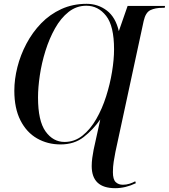

<svg xmlns="http://www.w3.org/2000/svg" viewBox="-20 -745 884 1005"><path d="M583 240Q460 240 460 124Q460 104 463 81.5Q466 59 470 39L505 -120Q468 -67 418.5 -28Q369 11 297 11Q229 11 174 -20.5Q119 -52 87 -115Q55 -178 55 -270Q55 -330 71 -393.5Q87 -457 118.5 -516.5Q150 -576 195.5 -623Q241 -670 301 -697.5Q361 -725 433 -725Q493 -725 539 -690Q585 -655 602 -582L648 -714H844L842 -704H829Q793 -704 767.5 -692Q742 -680 732 -635L584 51Q579 76 575 102Q571 128 571 156Q571 194 585.5 208Q600 222 623 222Q641 222 657 217Q673 212 688 204L691 214Q637 240 583 240ZM318 -2Q370 -2 411.5 -35Q453 -68 484 -122Q515 -176 535.5 -240.5Q556 -305 566.5 -369.5Q577 -434 577 -487Q577 -609 535.5 -662Q494 -715 432 -715Q380 -715 339 -682.5Q298 -650 268 -596.5Q238 -543 218 -479Q198 -415 188.5 -351Q179 -287 179 -235Q179 -112 218.5 -57Q258 -2 318 -2Z"/></svg>

Font: Noto Serif Display Medium
Style: Italic
Weight: 500
Italic angle: -12°
Designer: Monotype Design Team
Foundry: Monotype Imaging Inc.
Version: Version 2.009